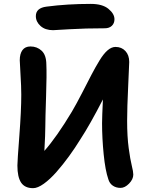

<svg xmlns="http://www.w3.org/2000/svg" viewBox="-20 -1002 766 991"><path d="M253.9 -846.2Q213.4 -846.2 189.2 -867.9Q165 -889.6 165 -918.9Q165 -960.9 220.2 -967.8Q327.1 -981.9 448.2 -981.9Q508.8 -981.9 539.8 -956.3Q570.8 -930.7 570.8 -902.8Q570.8 -881.8 557.4 -868.9Q543.9 -856 521 -856Q420.9 -856 338.9 -851.1Q256.8 -846.2 253.9 -846.2ZM150.9 -30.8Q108.4 -30.8 89.1 -59.3Q69.8 -87.9 69.8 -147.9Q69.8 -169.9 79.8 -300.3Q89.8 -430.7 89.8 -513.2Q89.8 -556.2 85.9 -616.7Q82 -677.2 82 -690.9Q82 -724.6 95.9 -743.4Q109.9 -762.2 137.2 -762.2Q171.4 -762.2 195.1 -740Q218.8 -717.8 219.2 -669.9Q221.7 -620.1 217.8 -503.7Q213.9 -387.2 213.9 -348.1Q213.9 -308.6 209 -223.1Q272.9 -295.4 351.1 -425.8Q375.5 -467.3 404.5 -523.9Q433.6 -580.6 452.6 -617.2Q471.7 -653.8 493.4 -689.5Q515.1 -725.1 535.4 -742.4Q555.7 -759.8 576.2 -759.8Q607.9 -759.8 627.4 -738.5Q647 -717.3 647 -682.1Q647 -668 641.6 -557.1Q636.2 -446.3 636.2 -378.9Q636.2 -296.4 644.3 -237.3Q652.3 -178.2 660.2 -147Q668 -115.7 668 -101.1Q668 -76.7 646.2 -54.4Q624.5 -32.2 602.1 -32.2Q579.1 -32.2 562.3 -43.7Q545.4 -55.2 539.1 -77.1Q523.4 -122.6 515.1 -205.6Q506.8 -288.6 506.8 -366.2Q506.8 -396.5 511.2 -488.8Q444.8 -359.4 395 -283.2Q366.7 -237.3 335.9 -195.1Q305.2 -152.8 271.7 -114.7Q238.3 -76.7 206.3 -53.7Q174.3 -30.8 150.9 -30.8Z"/></svg>

Font: Shantell Sans Bouncy
Style: Regular
Weight: 600
Designer: Stephen Nixon, Anya Danilova, Shantell Martin
Foundry: Arrow Type
Version: Version 1.006;[9816181b4]